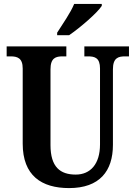

<svg xmlns="http://www.w3.org/2000/svg" viewBox="-20 -951 693 981"><path d="M272 -784V-771H333C390 -810 478 -886 500 -921V-931H359C341 -886 299 -827 272 -784ZM333 10C489 10 557 -77 557 -211V-597C557 -655 584 -663 619 -663H639V-714H411V-663H430C465 -663 491 -655 491 -601V-213C491 -113 442 -59 367 -59C288 -59 238 -97 238 -210V-597C238 -655 265 -663 300 -663H319V-714H14V-663H34C68 -663 96 -655 96 -601V-217C96 -54 192 10 333 10Z"/></svg>

Font: Noto Serif Myanmar Condensed
Style: Bold
Weight: 700
Width: 3
Designer: Ben Mitchell and the Monotype Design Team
Foundry: Monotype Imaging Inc.
Version: Version 2.106